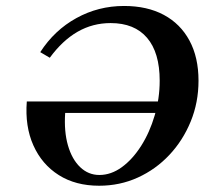

<svg xmlns="http://www.w3.org/2000/svg" viewBox="-20 -602 704 634"><path d="M307.3 11.3Q229.8 11.3 174.2 -23.8Q118.5 -58.9 90.3 -121.8Q62.1 -184.7 68.5 -266.9H558.1L556.5 -229H195.2Q191.1 -167.7 204.4 -121.8Q217.7 -75.8 244.8 -50Q271.8 -24.2 308.1 -24.2Q346.8 -24.2 382.3 -50Q417.7 -75.8 446 -120.2Q474.2 -164.5 490.7 -220.6Q507.3 -276.6 507.3 -335.5Q507.3 -428.2 465.7 -477Q424.2 -525.8 345.2 -525.8Q286.3 -525.8 236.3 -497.2Q186.3 -468.5 144.4 -411.3L112.9 -429.8Q159.7 -502.4 232.3 -542.3Q304.8 -582.3 389.5 -582.3Q466.1 -582.3 521 -552.8Q575.8 -523.4 605.6 -468.1Q635.5 -412.9 635.5 -335.5Q635.5 -263.7 609.7 -200.8Q583.9 -137.9 539.1 -90.3Q494.4 -42.7 435.1 -15.7Q375.8 11.3 307.3 11.3Z"/></svg>

Font: Playfair 9pt
Style: Bold Italic
Weight: 700
Italic angle: -15.6°
Designer: Claus Eggers Sørensen
Foundry: Claus Eggers Sørensen
Version: Version 2.203